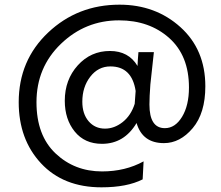

<svg xmlns="http://www.w3.org/2000/svg" viewBox="-20 -633 945 821"><path d="M590 134Q523 168 414 168Q251 168 155.5 65.5Q60 -37 60 -196Q60 -375 186 -494Q312 -613 491 -613Q645 -613 751.5 -517Q858 -421 858 -264Q858 -149 804 -85Q750 -21 681 -21Q589 -21 564 -107Q511 -18 416 -18Q342 -18 299.5 -70.5Q257 -123 257 -202Q257 -292 312.5 -353.5Q368 -415 450 -415Q530 -415 568 -351Q568 -359 569.5 -378.5Q571 -398 572 -410H638L623 -272Q619 -219 619 -186Q619 -85 685 -85Q729 -85 758.5 -133.5Q788 -182 788 -259Q788 -395 703.5 -470.5Q619 -546 489 -546Q345 -546 240.5 -445.5Q136 -345 136 -196Q136 -54 217.5 23Q299 100 416 100Q516 100 594 57ZM429 -83Q469 -83 504.5 -111Q540 -139 556 -189Q558 -225 560 -244Q544 -349 452 -349Q400 -349 366 -305Q332 -261 332 -198Q332 -146 359 -114.5Q386 -83 429 -83Z"/></svg>

Font: Hind Madurai
Style: Regular
Weight: 400
Designer: Jyotish Sonowal
Foundry: Indian Type Foundry
Version: Version 1.001;PS 1.0;hotconv 1.0.86;makeotf.lib2.5.63406; tt